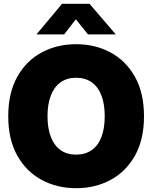

<svg xmlns="http://www.w3.org/2000/svg" viewBox="-20 -969 792 1000"><path d="M376.5 11.2Q277.3 11.2 197 -32Q116.7 -75.2 69.8 -158.9Q22.9 -242.7 22.9 -363.3Q22.9 -484.9 69.8 -568.8Q116.7 -652.8 197 -695.8Q277.3 -738.8 376.5 -738.8Q475.6 -738.8 555.7 -695.8Q635.7 -652.8 682.9 -568.8Q730 -484.9 730 -363.3Q730 -242.2 682.9 -158.4Q635.7 -74.7 555.7 -31.7Q475.6 11.2 376.5 11.2ZM376.5 -163.6Q424.3 -163.6 457.8 -187.3Q491.2 -210.9 508.3 -255.6Q525.4 -300.3 525.4 -363.3Q525.4 -426.8 508.3 -471.7Q491.2 -516.6 457.8 -540.3Q424.3 -564 376.5 -564Q328.6 -564 295.4 -540.3Q262.2 -516.6 244.9 -471.7Q227.5 -426.8 227.5 -363.3Q227.5 -300.3 244.9 -255.6Q262.2 -210.9 295.4 -187.3Q328.6 -163.6 376.5 -163.6ZM314.5 -790H170.9V-791L303.2 -949.2H446.3L582 -791V-790H438L375 -868.7Z"/></svg>

Font: Inter 28pt Black
Style: Regular
Weight: 900
Designer: Rasmus Andersson
Foundry: rsms
Version: Version 4.001;git-66647c0bb